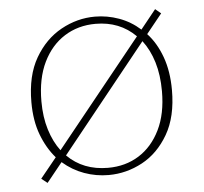

<svg xmlns="http://www.w3.org/2000/svg" viewBox="-43 -545 648 611"><g transform="rotate(-5 280.5 -239.5)"><path d="M492 -485 442 -423Q471 -392 488 -345.5Q505 -299 505 -239Q505 -154 472.5 -98Q440 -42 389 -14.5Q338 13 281 13Q241 13 203.5 -0.5Q166 -14 135 -41L85 21L66 6L118 -58Q90 -90 73 -135Q56 -180 56 -239Q56 -324 88.5 -380Q121 -436 172.5 -464.5Q224 -493 281 -493Q320 -493 357.5 -479.5Q395 -466 425 -439L474 -500ZM88 -239Q88 -189 100.5 -148.5Q113 -108 135 -79L409 -419Q358 -470 281 -470Q225 -470 181.5 -442.5Q138 -415 113 -363.5Q88 -312 88 -239ZM281 -10Q337 -10 380 -37Q423 -64 448 -115Q473 -166 473 -238Q473 -290 460.5 -331Q448 -372 425 -402L151 -61Q202 -10 281 -10Z"/></g></svg>

Font: Source Serif 4 SmText ExtraLight
Style: Regular
Weight: 200
Designer: Frank Grießhammer
Foundry: Adobe
Version: Version 4.005;hotconv 1.1.0;makeotfexe 2.6.0